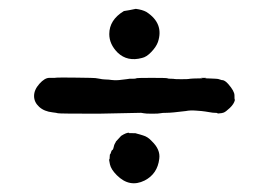

<svg xmlns="http://www.w3.org/2000/svg" viewBox="-20 -496 587 434"><path d="M254 -189Q265 -196 271 -196Q272 -196 272 -195H279Q288 -195 288 -194.5Q288 -194 291 -193.5Q294 -193 296.5 -192Q299 -191 303 -190Q314 -187 323 -177Q343 -158 340 -137Q336 -103 307 -88Q273 -71 244 -100Q231 -113 228.5 -124.5Q226 -136 227 -136Q228 -136 228 -141.5Q228 -147 229 -147.5Q230 -148 231 -152Q232 -156 234 -157Q236 -158 237 -163.5Q238 -169 240 -172Q242 -175 242 -176L253 -188ZM299 -241 202 -239Q114 -239 111 -240Q108 -241 99 -242Q80 -244 68.5 -254.5Q57 -265 57 -279Q57 -293 69 -306.5Q81 -320 91.5 -320Q102 -320 103.5 -320Q105 -320 108.5 -320.5Q112 -321 153 -320.5Q194 -320 195.5 -319.5Q197 -319 202 -318.5Q207 -318 208 -317.5Q209 -317 216 -316.5Q223 -316 226 -316Q239 -314 249 -315Q259 -316 266 -317Q273 -318 273 -318Q273 -318 280 -318Q287 -318 288 -319Q289 -320 323 -320Q357 -320 358.5 -319Q360 -318 366.5 -318Q373 -318 374 -317.5Q375 -317 390 -317Q405 -317 406.5 -317.5Q408 -318 417 -318.5Q426 -319 438 -319L434 -320Q438 -320 440 -320H446L444 -319Q444 -319 457.5 -318.5Q471 -318 473 -317.5Q475 -317 478 -316Q481 -315 481 -315Q481 -315 482 -315Q488 -315 496 -306Q510 -290 510 -280.5Q510 -271 510.5 -271Q511 -271 511 -270Q509 -261 499.5 -252Q490 -243 485.5 -241.5Q481 -240 478 -240Q472 -239 471.5 -240Q471 -241 466 -241Q461 -241 456 -242Q451 -243 443.5 -244Q436 -245 435.5 -245Q435 -245 422.5 -246Q410 -247 400 -245Q368 -241 357 -241Q346 -241 342.5 -240Q339 -239 324 -239Q309 -239 305 -240Q301 -241 299 -241ZM287 -476Q302 -474 311 -469Q351 -443 337 -401Q333 -390 322 -378.5Q311 -367 301 -365Q268 -356 246 -377Q227 -396 227 -419Q227 -451 260 -471L272 -473L277 -474Z"/></svg>

Font: TT2020 Style E
Style: Regular
Weight: 400
Version: Version 00.2